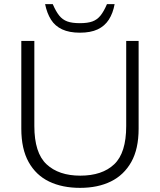

<svg xmlns="http://www.w3.org/2000/svg" viewBox="-20 -898 773 928"><path d="M367 10Q281 10 217.5 -20.5Q154 -51 118.5 -114.5Q83 -178 83 -276V-700H146V-289Q146 -159 205 -104Q264 -49 368 -49Q474 -49 532 -104Q590 -159 590 -289V-700H650V-276Q650 -178 614.5 -115Q579 -52 516 -21Q453 10 367 10ZM366 -740Q315 -740 280.5 -756Q246 -772 226.5 -803Q207 -834 198 -878H235Q250 -843 266 -823Q282 -803 305 -794.5Q328 -786 366 -786Q404 -786 427 -794.5Q450 -803 466 -823Q482 -843 497 -878H534Q526 -834 506 -803Q486 -772 452 -756Q418 -740 366 -740Z"/></svg>

Font: REM ExtraLight
Style: Regular
Weight: 250
Designer: Octavio Pardo
Foundry: Ashler Design
Version: Version 1.005;gftools[0.9.28]